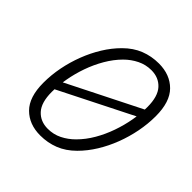

<svg xmlns="http://www.w3.org/2000/svg" viewBox="-181 -815 975 975"><g transform="rotate(45 307.0 -327.5)"><path d="M113 -244 571 -474 556 -415 99 -185ZM416 -670Q496 -670 545 -621Q594 -572 594 -469Q594 -414 583 -357.5Q572 -301 551.5 -247.5Q531 -194 502 -147Q473 -100 436 -63Q395 -22 348 -3.5Q301 15 248 15Q168 15 119 -34Q70 -83 70 -186Q70 -242 81 -298Q92 -354 112.5 -407.5Q133 -461 162 -508Q191 -555 228 -592Q269 -633 316 -651.5Q363 -670 416 -670ZM251 -36Q292 -36 327 -53.5Q362 -71 391 -100Q426 -135 452 -180Q478 -225 495.5 -275Q513 -325 522 -375.5Q531 -426 531 -472Q531 -548 498.5 -583.5Q466 -619 413 -619Q373 -619 337.5 -601.5Q302 -584 273 -555Q239 -521 212.5 -475.5Q186 -430 168.5 -380Q151 -330 142 -279.5Q133 -229 133 -183Q133 -107 165.5 -71.5Q198 -36 251 -36Z"/></g></svg>

Font: Intel One Mono Light
Style: Italic
Weight: 300
Italic angle: -16°
Monospace: yes
Designer: Fred Shallcrass
Foundry: Frere-Jones Type LLC
Version: Version 1.004